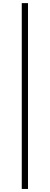

<svg xmlns="http://www.w3.org/2000/svg" viewBox="-20 -982 320 1236"><path d="M160.2 -961.9V234.4H120.1V-961.9Z"/></svg>

Font: Inter 18pt ExtraLight
Style: Regular
Weight: 250
Designer: Rasmus Andersson
Foundry: rsms
Version: Version 4.001;git-66647c0bb